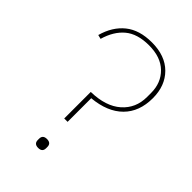

<svg xmlns="http://www.w3.org/2000/svg" viewBox="-214 -795 885 885"><g transform="rotate(45 228.0 -352.5)"><path d="M198 -349Q294 -351 346 -397Q398 -443 398 -516V-542Q398 -608 355.5 -649.5Q313 -691 236 -691Q161 -691 118.5 -655.5Q76 -620 57 -554L37 -559Q57 -631 106 -670.5Q155 -710 236 -710Q323 -710 372 -661Q421 -612 421 -531Q421 -443 369 -391Q317 -339 220 -330V-176H198ZM209 5Q182 5 182 -20V-28Q182 -53 209 -53Q236 -53 236 -28V-20Q236 5 209 5Z"/></g></svg>

Font: IBM Plex Sans KR Thin
Style: Regular
Weight: 100
Designer: Mike Abbink; Paul van der Laan; Pieter van Rosmalen; Wujin Sim; Chorong Kim; Dohee Lee;
Foundry: Sandoll Inc.
Version: Version 1.001